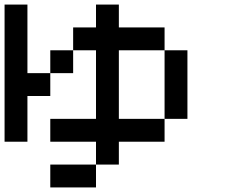

<svg xmlns="http://www.w3.org/2000/svg" viewBox="-20 -820 1040 840"><path d="M0 -200V-800H100V-500H200V-400H100V-200ZM200 -200V-300H400V-600H300V-700H400V-800H500V-700H700V-600H500V-300H700V-200H500V-100H400V-200ZM200 0V-100H400V0ZM200 -500V-600H300V-500ZM800 -300H700V-600H800Z"/></svg>

Font: GalmuriMono9 Regular
Style: Regular
Weight: 400
Designer: Lee Minseo (quiple)
Version: Version 2.399;hotconv 1.1.1;makeotfexe 2.6.0 DEVELOPMENT